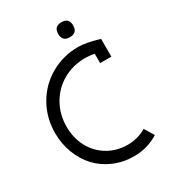

<svg xmlns="http://www.w3.org/2000/svg" viewBox="-201 -944 958 1064"><g transform="rotate(-30 277.5 -412.5)"><path d="M361.8 -739.7Q314 -739.7 314 -787.6Q314 -835.4 361.8 -835.4Q409.7 -835.4 409.7 -787.6Q409.7 -739.7 361.8 -739.7ZM24.4 -320.3Q24.4 -417 70.1 -497.3Q115.7 -577.6 196 -624Q276.4 -670.4 374 -670.4Q397.9 -670.4 430.9 -664.1Q463.9 -657.7 485.4 -651.4L506.3 -645V-531.7H434.6V-591.3Q405.8 -597.7 375.5 -597.7Q297.4 -597.7 233.6 -561.3Q169.9 -524.9 133.5 -460.7Q97.2 -396.5 97.2 -318.4Q97.2 -246.6 128.4 -188.2Q159.7 -129.9 216.1 -96.4Q272.5 -63 342.3 -63Q407.2 -63 460.9 -95.7L498 -34.7Q426.3 9.8 341.3 9.8Q272.5 9.8 213.1 -15.6Q153.8 -41 112.5 -85Q71.3 -128.9 47.9 -189.9Q24.4 -251 24.4 -320.3Z"/></g></svg>

Font: Eligible
Style: Regular
Weight: 500
Version: Version 1.1